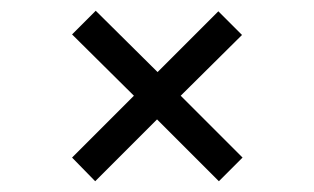

<svg xmlns="http://www.w3.org/2000/svg" viewBox="-20 -491 584 357"><path d="M431 -198 387 -154 272 -269 157 -154 114 -198 229 -313 114 -427 158 -471 273 -357 386 -470 430 -426 316 -313Z"/></svg>

Font: Lopes Sans Light
Style: Regular
Weight: 300
Designer: Gabriel Lam, Diego Maldonado
Foundry: TypeRant, Foresti Design
Version: Version 4.000